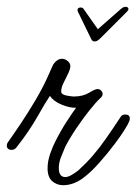

<svg xmlns="http://www.w3.org/2000/svg" viewBox="-34 -531 402 565"><path d="M152 14Q133 14 119.5 2Q106 -10 106 -36Q106 -57 114 -79.5Q122 -102 129 -115Q145 -147 163 -174.5Q181 -202 190 -214Q172 -213 147.5 -223Q123 -233 113 -249Q100 -230 76 -187.5Q52 -145 15 -98Q9 -90 1 -90Q-14 -90 -14 -103Q-14 -108 -11 -112Q4 -133 26.5 -166.5Q49 -200 70.5 -236.5Q92 -273 105 -302Q109 -311 113.5 -321Q118 -331 122 -340Q126 -347 133 -352.5Q140 -358 149 -358Q157 -358 165 -351.5Q173 -345 173 -337Q173 -328 166.5 -314.5Q160 -301 153 -287Q146 -273 146 -262Q146 -253 161 -250Q176 -247 183 -247Q210 -247 228 -258Q246 -269 253 -269Q259 -269 263.5 -264.5Q268 -260 268 -255Q268 -248 262 -243Q248 -230 229 -206Q210 -182 191 -154Q172 -126 158 -99Q154 -89 146.5 -71Q139 -53 139 -37Q139 -10 158 -10Q166 -10 176.5 -16Q187 -22 197 -30Q221 -52 239.5 -73.5Q258 -95 277 -122Q296 -149 321 -187Q325 -194 335 -194Q348 -194 348 -182Q348 -176 342 -165Q328 -140 305.5 -110Q283 -80 259.5 -53.5Q236 -27 218 -13Q186 14 152 14ZM245 -409Q237 -409 234 -417Q224 -437 214.5 -457Q205 -477 199 -489Q194 -498 194 -501Q194 -509 204 -509Q208 -509 211 -506L254 -445L321 -504Q329 -511 335 -511Q344 -511 344 -504Q344 -501 339 -496L261 -418Q252 -409 245 -409Z"/></svg>

Font: Ms Madi
Style: Regular
Weight: 400
Designer: Robert E. Leuschke
Foundry: Robert E. Leuschke
Version: Version 1.010; ttfautohint (v1.8.3)